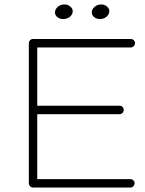

<svg xmlns="http://www.w3.org/2000/svg" viewBox="-20 -846 654 866"><path d="M265 -760Q250 -760 239 -768.5Q228 -777 228 -790Q228 -804 240.5 -815Q253 -826 271 -826Q285 -826 296.5 -817Q308 -808 308 -796Q308 -781 295.5 -770.5Q283 -760 265 -760ZM430 -760Q416 -760 405 -768.5Q394 -777 394 -790Q394 -804 406.5 -815Q419 -826 437 -826Q451 -826 462 -817Q473 -808 473 -796Q473 -781 460.5 -770.5Q448 -760 430 -760ZM129 0Q121 0 115.5 -6Q110 -12 110 -20V-652Q110 -659 115.5 -664.5Q121 -670 129 -670H570Q578 -670 583.5 -664.5Q589 -659 589 -652Q589 -644 583.5 -638Q578 -632 570 -632H148V-369H520Q528 -369 533 -363.5Q538 -358 538 -350Q538 -342 532.5 -336.5Q527 -331 520 -331H148V-38H568Q576 -38 581.5 -32.5Q587 -27 587 -20Q587 -12 581.5 -6Q576 0 568 0Z"/></svg>

Font: Comic Neue Light
Style: Regular
Weight: 300
Designer: Craig Rozynski
Foundry: Craig Rozynski
Version: Version 2.003